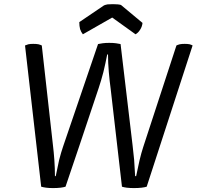

<svg xmlns="http://www.w3.org/2000/svg" viewBox="-20 -913 963 940"><path d="M641.6 -50.8Q639.6 -89.8 636.7 -130.9Q632.8 -171.9 628.9 -203.1Q609.4 -367.2 570.3 -697.3Q561.5 -699.2 547.9 -701.2Q534.2 -703.1 514.6 -703.1Q496.1 -703.1 482.4 -701.2Q467.8 -699.2 460 -697.3Q403.3 -530.3 289.1 -196.3Q279.3 -168 269.5 -129.9Q260.7 -90.8 252.9 -50.8Q252 -50.8 249 -50.8Q249 -88.9 246.1 -129.9Q243.2 -169.9 239.3 -201.2Q220.7 -364.3 184.6 -690.4Q178.7 -693.4 168 -696.3Q158.2 -698.2 142.6 -698.2Q128.9 -698.2 119.1 -696.3Q109.4 -693.4 102.5 -690.4Q128.9 -460 181.6 1Q191.4 3.9 206.1 5.9Q219.7 7.8 240.2 7.8Q259.8 7.8 276.4 5.9Q292 3.9 300.8 1Q355.5 -159.2 462.9 -481.4Q474.6 -515.6 486.3 -560.5Q497.1 -605.5 504.9 -646.5Q505.9 -646.5 508.8 -646.5Q508.8 -604.5 512.7 -560.5Q516.6 -515.6 521.5 -480.5Q540 -319.3 577.1 1Q585.9 3.9 600.6 5.9Q616.2 7.8 635.7 7.8Q657.2 7.8 672.9 5.9Q689.5 3.9 698.2 1Q773.4 -229.5 922.9 -690.4Q918 -693.4 908.2 -696.3Q898.4 -698.2 883.8 -698.2Q870.1 -698.2 860.4 -696.3Q849.6 -693.4 843.8 -690.4Q790 -524.4 681.6 -194.3Q671.9 -165 663.1 -127.9Q654.3 -89.8 646.5 -50.8Q644.5 -50.8 641.6 -50.8ZM572.3 -888.7Q566.4 -890.6 556.6 -891.6Q546.9 -892.6 533.2 -892.6Q517.6 -892.6 506.8 -891.6Q496.1 -889.6 489.3 -886.7Q448.2 -859.4 368.2 -804.7Q368.2 -785.2 372.1 -770.5Q377 -755.9 385.7 -745.1Q433.6 -772.5 529.3 -827.1Q557.6 -806.6 643.6 -745.1Q657.2 -752.9 666 -767.6Q675.8 -782.2 677.7 -800.8Q642.6 -830.1 572.3 -888.7Z"/></svg>

Font: cl
Style: Italic
Weight: 400
Designer: Mitja Miklavcic
Version: Version 7.504; 2011; Build 1022